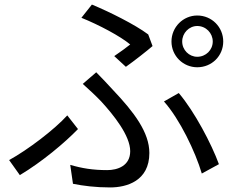

<svg xmlns="http://www.w3.org/2000/svg" viewBox="-20 -785 1040 842"><path d="M779 -603C779 -640 809 -671 845 -671C883 -671 913 -640 913 -603C913 -566 883 -536 845 -536C809 -536 779 -566 779 -603ZM732 -603C732 -540 783 -490 845 -490C909 -490 959 -540 959 -603C959 -666 909 -717 845 -717C783 -717 732 -666 732 -603ZM481 -539 532 -492C569 -518 626 -563 649 -583L630 -634C571 -678 460 -733 383 -765L337 -707C414 -676 508 -626 551 -590C536 -578 508 -557 481 -539ZM288 -62 300 21C345 30 399 37 463 37C535 37 635 9 635 -114C635 -204 569 -292 475 -391C452 -416 427 -443 402 -468L343 -417C370 -393 401 -364 423 -341C479 -280 551 -190 551 -122C551 -58 496 -39 450 -39C387 -39 339 -47 288 -62ZM865 -24 940 -65C908 -153 833 -296 764 -377L699 -340C768 -263 837 -119 865 -24ZM322 -219 275 -279C219 -217 102 -128 20 -83L67 -17C164 -75 264 -159 322 -219Z"/></svg>

Font: GenYoGothic2 TW R
Style: Regular
Weight: 400
Version: Version 2.100;PS 2.1;hotconv 16.6.51;makeotf.lib2.5.65220 DE